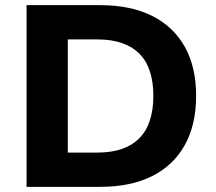

<svg xmlns="http://www.w3.org/2000/svg" viewBox="-20 -725 840 745"><path d="M83 0V-705H369Q487 -705 570 -663.5Q653 -622 697 -543.5Q741 -465 741 -353Q741 -241 697 -162Q653 -83 570 -41.5Q487 0 369 0ZM243 -133H358Q465 -133 520 -188Q575 -243 575 -353Q575 -463 520 -517.5Q465 -572 358 -572H243Z"/></svg>

Font: Nunito Sans 9pt ExtraBold
Style: Regular
Weight: 800
Version: Version 3.101;gftools[0.9.27]